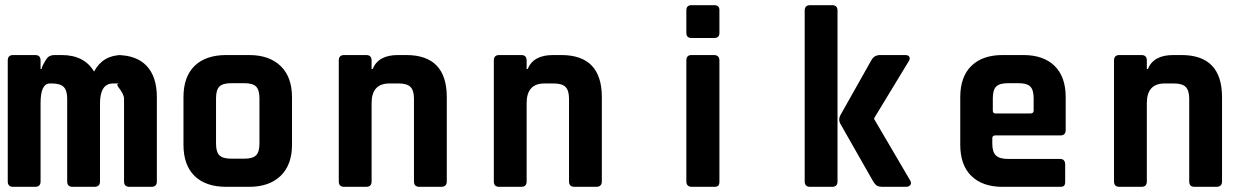

<svg xmlns="http://www.w3.org/2000/svg" viewBox="-20 -723 4840 743"><path d="M116 0H31Q10 0 10 -21V-489Q10 -510 31 -510H116Q137 -510 137 -489V-456H141Q141 -465 160 -495Q170 -510 191 -510H219Q306 -510 344 -446Q378 -510 452 -510H431Q508 -510 547.5 -468Q587 -426 587 -347V-21Q587 0 566 0H481Q460 0 460 -21V-341Q460 -358 438 -386Q428 -400 443 -400H418Q367 -400 367 -323V-21Q367 0 345 0H261Q240 0 240 -21V-341Q240 -373 226.5 -386.5Q213 -400 181 -400H173Q137 -400 137 -324V-21Q137 0 116 0Z M944 0H856Q776 0 733 -42Q690 -84 690 -163V-347Q690 -426 733 -468Q776 -510 856 -510H944Q1022 -510 1066 -467.5Q1110 -425 1110 -347V-163Q1110 -85 1066 -42.5Q1022 0 944 0ZM874 -109H926Q958 -109 971 -122Q984 -135 984 -167V-343Q984 -375 971 -388Q958 -401 926 -401H874Q842 -401 829 -388Q816 -375 816 -343V-167Q816 -135 829 -122Q842 -109 874 -109Z M1397 0H1312Q1291 0 1291 -21V-489Q1291 -510 1312 -510H1397Q1418 -510 1418 -489V-456H1422Q1444 -510 1520 -510H1552Q1709 -510 1709 -347V-21Q1709 0 1687 0H1603Q1582 0 1582 -21V-341Q1582 -373 1568.5 -386.5Q1555 -400 1523 -400H1487Q1418 -400 1418 -324V-21Q1418 0 1397 0Z M1997 0H1912Q1891 0 1891 -21V-489Q1891 -510 1912 -510H1997Q2018 -510 2018 -489V-456H2022Q2044 -510 2120 -510H2152Q2309 -510 2309 -347V-21Q2309 0 2287 0H2203Q2182 0 2182 -21V-341Q2182 -373 2168.5 -386.5Q2155 -400 2123 -400H2087Q2018 -400 2018 -324V-21Q2018 0 1997 0Z M2636 -596V-683Q2636 -703 2656 -703H2744Q2764 -703 2764 -684V-596Q2764 -576 2744 -576H2656Q2636 -576 2636 -596ZM2636 -21V-489Q2636 -510 2656 -510H2742Q2764 -510 2764 -489V-21Q2764 -8 2759 -4Q2754 0 2744 0H2658Q2636 0 2636 -21Z M3386 -510H3483Q3495 -510 3499 -503Q3503 -496 3496 -485L3363 -266V-262L3502 -25Q3508 -15 3503 -7.5Q3498 0 3485 0H3399Q3382 0 3374.5 -4Q3367 -8 3359 -21L3232 -244Q3223 -260 3232 -277L3352 -490Q3363 -510 3386 -510ZM3200 0H3115Q3094 0 3094 -21V-682Q3094 -703 3115 -703H3200Q3221 -703 3221 -682V-21Q3221 0 3200 0Z M4082 0H3860Q3782 0 3739 -42Q3696 -84 3696 -163V-347Q3696 -426 3739 -468Q3782 -510 3860 -510H3940Q4018 -510 4061 -468Q4104 -426 4104 -347V-220Q4104 -199 4084 -199H3832Q3820 -199 3820 -188V-166Q3820 -135 3834 -121.5Q3848 -108 3880 -108H4082Q4102 -108 4102 -86V-20Q4102 -9 4098 -4.5Q4094 0 4082 0ZM3832 -284H3968Q3980 -284 3980 -295V-343Q3980 -375 3967 -388Q3954 -401 3922 -401H3880Q3848 -401 3835 -388Q3822 -375 3822 -343V-295Q3822 -284 3832 -284Z M4397 0H4312Q4291 0 4291 -21V-489Q4291 -510 4312 -510H4397Q4418 -510 4418 -489V-456H4422Q4444 -510 4520 -510H4552Q4709 -510 4709 -347V-21Q4709 0 4687 0H4603Q4582 0 4582 -21V-341Q4582 -373 4568.5 -386.5Q4555 -400 4523 -400H4487Q4418 -400 4418 -324V-21Q4418 0 4397 0Z"/></svg>

Font: RajdhaniMono
Style: Bold
Weight: 700
Monospace: yes
Designer: Satya Rajpurohit, Jyotish Sonowal
Foundry: Indian Type Foundry
Version: Version 1.201;PS 1.0;hotconv 1.0.78;makeotf.lib2.5.61930; tt